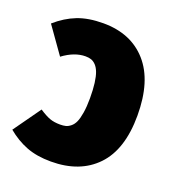

<svg xmlns="http://www.w3.org/2000/svg" viewBox="-125 -639 671 744"><g transform="rotate(20 210.5 -267.5)"><path d="M175.8 -554.2Q290.5 -554.2 356.2 -479.7Q421.9 -405.3 421.9 -263.2Q421.9 -123 354 -52Q286.1 19 167 19Q108.9 19 65.9 2.4Q22.9 -14.2 -15.1 -45.9L64.9 -158.2Q90.8 -141.1 108.9 -134.5Q127 -127.9 151.9 -127.9Q165 -127.9 174.8 -130.4Q184.6 -132.8 194.8 -141.1Q205.1 -149.4 211.4 -163.6Q217.8 -177.7 221.9 -203.1Q226.1 -228.5 226.1 -263.2Q226.1 -298.8 222.7 -325.2Q219.2 -351.6 213.1 -367.7Q207 -383.8 197.8 -393.6Q188.5 -403.3 178.5 -406.7Q168.5 -410.2 154.8 -410.2Q109.4 -410.2 62 -375L-15.1 -483.9Q25.4 -519.5 70.1 -536.9Q114.7 -554.2 175.8 -554.2Z"/></g></svg>

Font: Fira Sans Compressed Heavy
Style: Regular
Weight: 900
Width: 1
Designer: Carrois Corporate & Edenspiekermann AG
Foundry: Carrois Corporate GbR & Edenspiekermann AG
Version: Version 4.203;PS 004.203;hotconv 1.0.88;makeotf.lib2.5.64775